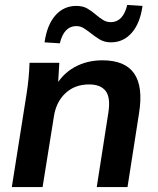

<svg xmlns="http://www.w3.org/2000/svg" viewBox="-20 -760 643 780"><path d="M28 0 88 -379Q93 -410 96 -442Q99 -474 100 -505H221L215 -405L202 -404Q232 -459 282.5 -487Q333 -515 396 -515Q488 -515 525 -461.5Q562 -408 545 -301L498 0H373L420 -301Q430 -363 409.5 -390Q389 -417 342 -417Q284 -417 246 -381.5Q208 -346 199 -287L153 0ZM223 -584 161 -588Q171 -659 205 -697.5Q239 -736 290 -736Q317 -736 335.5 -725Q354 -714 370 -700Q384 -688 398.5 -679Q413 -670 430 -670Q480 -670 497 -740L559 -736Q549 -665 515 -626.5Q481 -588 431 -588Q404 -588 384.5 -600Q365 -612 349 -625Q335 -636 321 -645Q307 -654 290 -654Q240 -654 223 -584Z"/></svg>

Font: Mulish ExtraLight
Style: Italic
Weight: 200
Italic angle: -9°
Designer: Vernon Adams
Foundry: Vernon Adams
Version: Version 3.603